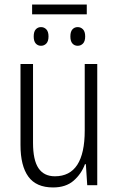

<svg xmlns="http://www.w3.org/2000/svg" viewBox="-20 -813 521 843"><path d="M361 -793V-750H121V-793ZM160 -694Q174 -694 183.5 -684Q193 -674 193 -653Q193 -632 183.5 -622Q174 -612 160 -612Q146 -612 137 -622Q128 -632 128 -653Q128 -674 137 -684Q146 -694 160 -694ZM321 -694Q335 -694 344.5 -684Q354 -674 354 -653Q354 -632 344.5 -622Q335 -612 321 -612Q307 -612 298 -622Q289 -632 289 -653Q289 -674 298 -684Q307 -694 321 -694ZM407 -532V0H363L357 -92H353Q337 -49 303 -19.5Q269 10 213 10Q139 10 104.5 -37.5Q70 -85 70 -176V-532H125V-186Q125 -110 149 -74.5Q173 -39 221 -39Q352 -39 352 -240V-532Z"/></svg>

Font: Noto Sans Condensed Light
Style: Regular
Weight: 300
Width: 3
Designer: Monotype Design Team
Foundry: Monotype Imaging Inc.
Version: Version 2.013; ttfautohint (v1.8.4.7-5d5b)